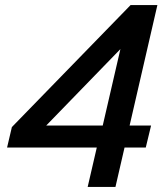

<svg xmlns="http://www.w3.org/2000/svg" viewBox="-20 -740 647 760"><path d="M327 0 371 -190 379 -210 474 -621 519 -610 125 -204 84 -243H578L557 -156H8L27 -237L497 -720H603L437 0Z"/></svg>

Font: Instrument Sans Medium
Style: Italic
Weight: 500
Italic angle: -13°
Designer: Rodrigo Fuenzalida
Foundry: fragTYPE
Version: Version 1.000;gftools[0.9.28]